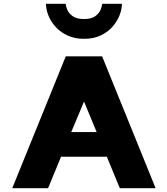

<svg xmlns="http://www.w3.org/2000/svg" viewBox="-20 -999 886 1019"><path d="M45 0 329 -700H522L806 0H616L547 -167H304L235 0ZM358 -298H493L426 -460ZM627 -979Q627 -949 614 -916.5Q601 -884 576 -856Q551 -828 513.5 -810.5Q476 -793 426 -793Q376 -793 338.5 -810.5Q301 -828 275.5 -856Q250 -884 237 -916.5Q224 -949 224 -979H329Q329 -967 337 -947.5Q345 -928 366 -913Q387 -898 426 -898Q465 -898 485.5 -913Q506 -928 514 -947.5Q522 -967 522 -979Z"/></svg>

Font: Panamera Black
Style: Regular
Weight: 900
Designer: Bastien Sozeau
Foundry: NBR — Bastien Sozeau
Version: Version 3.002; ttfautohint (v1.8.4.7-5d5b);gftools[0.9.33]